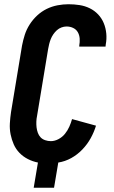

<svg xmlns="http://www.w3.org/2000/svg" viewBox="-20 -763 540 906"><path d="M139 123 159 4Q134 -1 111.5 -12.5Q89 -24 72 -41.5Q55 -59 45 -81.5Q35 -104 30 -129Q25 -154 26.5 -180.5Q28 -207 32 -234L84 -548Q89 -574 97 -599Q105 -624 120 -647.5Q135 -671 155.5 -690Q176 -709 200.5 -721Q225 -733 251.5 -738Q278 -743 303 -743Q330 -743 355.5 -739Q381 -735 403.5 -724Q426 -713 443 -695Q460 -677 469.5 -654Q479 -631 481.5 -605Q484 -579 479 -553L478 -543H354V-548Q357 -564 356 -580.5Q355 -597 347.5 -610.5Q340 -624 325.5 -631Q311 -638 294 -638Q282 -638 270 -633.5Q258 -629 248.5 -620.5Q239 -612 231.5 -601Q224 -590 219.5 -578.5Q215 -567 212 -555Q209 -543 207 -531L155 -217Q152 -203 151.5 -189Q151 -175 152.5 -162Q154 -149 158.5 -136.5Q163 -124 171.5 -115Q180 -106 193 -101.5Q206 -97 220 -97Q238 -97 256 -106.5Q274 -116 286.5 -131.5Q299 -147 307 -165Q315 -183 320 -201L433 -170Q424 -140 408 -111Q392 -82 368.5 -57.5Q345 -33 316 -17Q287 -1 255 4L235 123Z"/></svg>

Font: Iosevka Term Curly Extrabold
Style: Italic
Weight: 800
Italic angle: -9°
Designer: Belleve Invis
Foundry: Belleve Invis
Version: Version 32.3.0